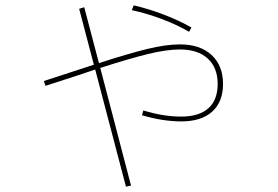

<svg xmlns="http://www.w3.org/2000/svg" viewBox="-20 -631 1040 718"><path d="M687 -512Q643 -538 586 -559.5Q529 -581 473 -593L480 -611Q536 -598 593.5 -576Q651 -554 696 -528ZM814 -317Q814 -250 773.5 -213.5Q733 -177 658 -177Q589 -177 511 -200L516 -218Q590 -195 658 -195Q724 -195 759 -226Q794 -257 794 -317Q794 -378 757 -412Q720 -446 653 -446Q603 -446 533.5 -429Q464 -412 355 -377L470 63L451 67L336 -371Q284 -353 150 -310L144 -328L331 -389L276 -598L295 -604L350 -395Q461 -431 531 -448Q601 -465 653 -465Q728 -465 771 -425.5Q814 -386 814 -317Z"/></svg>

Font: IBM Plex Sans JP Thin
Style: Regular
Weight: 100
Designer: Mike Abbink; Paul van der Laan; Pieter van Rosmalen; Wujin Sim; Yejin Wi; Jinhee Kim; Boomi Park; Yona Kim; Kichan Ma
Foundry: Sandoll Inc.
Version: Version 1.001